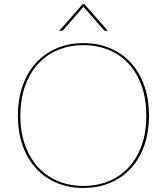

<svg xmlns="http://www.w3.org/2000/svg" viewBox="-20 -921 824 948"><path d="M715.5 -350Q715.5 -267 691.8 -201Q668 -135 625.2 -88.8Q582.5 -42.5 523 -17.8Q463.5 7 391.5 7Q320 7 260.8 -17.8Q201.5 -42.5 158.8 -88.8Q116 -135 92.2 -201Q68.5 -267 68.5 -350Q68.5 -432.5 92.2 -498.8Q116 -565 158.8 -611.5Q201.5 -658 260.8 -683Q320 -708 391.5 -708Q463.5 -708 523 -683.2Q582.5 -658.5 625.2 -612Q668 -565.5 691.8 -499.2Q715.5 -433 715.5 -350ZM702.5 -350Q702.5 -431.5 679.8 -496Q657 -560.5 616 -605.5Q575 -650.5 517.8 -674.2Q460.5 -698 391.5 -698Q323.5 -698 266.5 -674.2Q209.5 -650.5 168.2 -605.5Q127 -560.5 103.8 -496Q80.5 -431.5 80.5 -350Q80.5 -268.5 103.8 -204.2Q127 -140 168.2 -95.2Q209.5 -50.5 266.5 -26.8Q323.5 -3 391.5 -3Q460.5 -3 517.8 -26.8Q575 -50.5 616 -95.2Q657 -140 679.8 -204.2Q702.5 -268.5 702.5 -350ZM512.5 -769H502.5Q500 -769 497.5 -769.8Q495 -770.5 492.5 -773L394.5 -885Q393.5 -886 392.5 -888Q391.5 -886 390.5 -885L292.5 -773Q290 -770.5 287.5 -769.8Q285 -769 282.5 -769H272.5L388.5 -901H396.5Z"/></svg>

Font: Lato 2
Style: Regular
Weight: 100
Designer: Lukasz Dziedzic with Adam Twardoch and Botio Nikoltchev
Foundry: tyPoland Lukasz Dziedzic
Version: Version 2.015; 2015-08-06; http://www.latofonts.com/